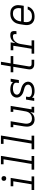

<svg xmlns="http://www.w3.org/2000/svg" viewBox="1708 -2484 783 4240"><g transform="rotate(-90 2100.0 -363.5)"><path d="M24 0V-58H150L217 -462H107V-520H292L216 -58H325V0ZM280 -618Q267 -618 255.5 -622.5Q244 -627 237 -636Q230 -645 228 -657.5Q226 -670 228 -683Q230 -691 234.5 -699.5Q239 -708 246.5 -713Q254 -718 262.5 -720Q271 -722 280 -722Q292 -722 303.5 -717.5Q315 -713 322 -704Q329 -695 331 -682.5Q333 -670 331 -657Q330 -649 325.5 -640.5Q321 -632 313.5 -627Q306 -622 297 -620Q288 -618 280 -618Z M474 0V-58H600L703 -677H593V-735H778L666 -58H775V0Z M924 0V-58H1050L1153 -677H1043V-735H1228L1116 -58H1225V0Z M1585 8Q1556 8 1529 0.5Q1502 -7 1481 -23.5Q1460 -40 1447 -64Q1434 -88 1428.5 -115Q1423 -142 1424 -170.5Q1425 -199 1430 -228L1468 -462H1412V-520H1543L1493 -218Q1490 -198 1489 -177.5Q1488 -157 1492 -138Q1496 -119 1505 -101.5Q1514 -84 1528.5 -72Q1543 -60 1562.5 -55Q1582 -50 1602 -50Q1602 -50 1602.5 -50Q1603 -50 1603 -50Q1622 -50 1641 -53.5Q1660 -57 1678 -66.5Q1696 -76 1711 -90Q1726 -104 1736.5 -121Q1747 -138 1753 -157Q1759 -176 1762 -195L1807 -462H1750V-520H1882L1805 -58H1862V0H1730L1744 -86Q1732 -64 1715 -45.5Q1698 -27 1676.5 -14.5Q1655 -2 1631.5 3Q1608 8 1585 8Z M2211 8Q2190 8 2169 5.5Q2148 3 2128.5 -3.5Q2109 -10 2092.5 -21.5Q2076 -33 2065 -50L2057 0H1992L2022 -181H2087L2080 -136Q2077 -121 2080.5 -106.5Q2084 -92 2093.5 -82Q2103 -72 2116 -66Q2129 -60 2143 -56.5Q2157 -53 2172 -51.5Q2187 -50 2202 -50Q2217 -50 2231.5 -51Q2246 -52 2260.5 -55Q2275 -58 2289.5 -63Q2304 -68 2317 -76.5Q2330 -85 2339.5 -98Q2349 -111 2351 -126Q2354 -145 2346 -162.5Q2338 -180 2324 -191.5Q2310 -203 2292.5 -209.5Q2275 -216 2257.5 -221Q2240 -226 2221.5 -231Q2203 -236 2185.5 -242Q2168 -248 2152 -256.5Q2136 -265 2121.5 -276Q2107 -287 2095.5 -301.5Q2084 -316 2076.5 -332.5Q2069 -349 2066.5 -367.5Q2064 -386 2067 -406Q2070 -425 2079 -443.5Q2088 -462 2102 -477Q2116 -492 2134 -502Q2152 -512 2171 -518Q2190 -524 2209 -526Q2228 -528 2247 -528Q2270 -528 2293 -525Q2316 -522 2337 -515.5Q2358 -509 2376.5 -497Q2395 -485 2408 -467L2416 -520H2482L2452 -339H2386L2394 -384Q2396 -399 2392.5 -413Q2389 -427 2379.5 -437.5Q2370 -448 2357.5 -454Q2345 -460 2331 -463.5Q2317 -467 2302 -468.5Q2287 -470 2272 -470Q2251 -470 2230 -467.5Q2209 -465 2188.5 -457Q2168 -449 2151 -432.5Q2134 -416 2131 -395Q2127 -376 2135 -358.5Q2143 -341 2157 -329.5Q2171 -318 2188 -311Q2205 -304 2223 -299Q2241 -294 2259 -289.5Q2277 -285 2294.5 -278.5Q2312 -272 2328.5 -263.5Q2345 -255 2359 -244Q2373 -233 2385 -219Q2397 -205 2404.5 -189Q2412 -173 2415 -154Q2418 -135 2415 -116Q2411 -95 2400 -75.5Q2389 -56 2372.5 -41Q2356 -26 2336 -16.5Q2316 -7 2295 -1.5Q2274 4 2253 6Q2232 8 2211 8Z M2803 0Q2785 0 2767.5 -3Q2750 -6 2735.5 -14Q2721 -22 2710 -35Q2699 -48 2693.5 -64Q2688 -80 2688 -98Q2688 -116 2691 -134L2746 -462H2624V-520H2755L2791 -735H2856L2821 -520H2983V-462H2811L2755 -124Q2753 -112 2754 -99.5Q2755 -87 2761.5 -77Q2768 -67 2779.5 -62.5Q2791 -58 2803 -58H2902V0Z M3036 0V-58H3144L3210 -462H3110V-520H3285L3268 -414Q3281 -438 3298.5 -460Q3316 -482 3339 -498Q3362 -514 3388 -521Q3414 -528 3440 -528Q3457 -528 3474 -526Q3491 -524 3505 -515.5Q3519 -507 3526 -492Q3533 -477 3535 -460.5Q3537 -444 3535 -426.5Q3533 -409 3531 -392H3465Q3467 -402 3468 -411.5Q3469 -421 3468 -430.5Q3467 -440 3463.5 -448.5Q3460 -457 3452.5 -462Q3445 -467 3435.5 -468.5Q3426 -470 3417 -470Q3395 -470 3373.5 -464.5Q3352 -459 3333 -446Q3314 -433 3299 -415Q3284 -397 3273.5 -377Q3263 -357 3257 -336Q3251 -315 3248 -294L3209 -58H3330V0Z M3855 8Q3832 8 3809.5 5Q3787 2 3766.5 -6Q3746 -14 3729 -27Q3712 -40 3699 -57Q3686 -74 3678.5 -94.5Q3671 -115 3668 -137Q3665 -159 3666.5 -182Q3668 -205 3672 -228L3688 -328Q3693 -355 3702 -381.5Q3711 -408 3727 -432Q3743 -456 3765.5 -475.5Q3788 -495 3814 -507Q3840 -519 3868 -523.5Q3896 -528 3923 -528Q3953 -528 3982 -522Q4011 -516 4035 -500.5Q4059 -485 4075.5 -462Q4092 -439 4100 -411Q4108 -383 4107.5 -352.5Q4107 -322 4102 -292L4092 -231H3737L3735 -218Q3732 -197 3731.5 -176Q3731 -155 3735.5 -135.5Q3740 -116 3750.5 -99Q3761 -82 3777.5 -70.5Q3794 -59 3814 -54.5Q3834 -50 3855 -50Q3879 -50 3903 -54Q3927 -58 3949 -69.5Q3971 -81 3988 -101Q4005 -121 4011 -144H4076Q4067 -109 4045 -78.5Q4023 -48 3991.5 -27.5Q3960 -7 3925 0.5Q3890 8 3855 8ZM3747 -289H4036L4038 -302Q4042 -322 4042.5 -343Q4043 -364 4038.5 -383.5Q4034 -403 4024 -420.5Q4014 -438 3998 -449.5Q3982 -461 3962 -465.5Q3942 -470 3921 -470Q3901 -470 3881 -466.5Q3861 -463 3842 -453Q3823 -443 3807 -428.5Q3791 -414 3779.5 -396Q3768 -378 3761.5 -358Q3755 -338 3752 -318Z"/></g></svg>

Font: Iosevka Etoile Light Oblique
Style: Regular
Weight: 300
Italic angle: -9°
Designer: Belleve Invis
Foundry: Belleve Invis
Version: Version 15.5.2; ttfautohint (v1.8.4)